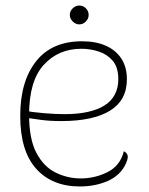

<svg xmlns="http://www.w3.org/2000/svg" viewBox="-20 -661 537 693"><path d="M268 12Q168 12 110.5 -52Q53 -116 53 -243Q53 -367 110 -439.5Q167 -512 276 -512Q326 -512 362 -496Q398 -480 418 -449.5Q438 -419 438 -375Q438 -299 377 -261.5Q316 -224 201 -224Q158 -224 126.5 -228.5Q95 -233 67 -237V-262Q96 -256 138.5 -252.5Q181 -249 213 -249Q260 -249 296.5 -257Q333 -265 357.5 -280.5Q382 -296 394.5 -320Q407 -344 407 -375Q407 -418 387 -441.5Q367 -465 336.5 -475Q306 -485 274 -485Q191 -485 138 -427Q85 -369 85 -247Q85 -159 111.5 -109Q138 -59 181 -38Q224 -17 271 -17Q323 -17 368.5 -40Q414 -63 427 -115Q436 -111 440 -102Q444 -93 435 -72Q416 -29 370.5 -8.5Q325 12 268 12ZM266 -573Q253 -573 242.5 -583.5Q232 -594 232 -607Q232 -621 242.5 -631Q253 -641 266 -641Q280 -641 290 -631Q300 -621 300 -607Q300 -594 290 -583.5Q280 -573 266 -573Z"/></svg>

Font: Arima Thin
Style: Regular
Weight: 100
Designer: Joana Correia and Natanael Gama
Foundry: NDISCOVER
Version: Version 1.101;gftools[0.9.23]